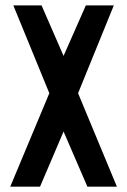

<svg xmlns="http://www.w3.org/2000/svg" viewBox="-20 -704 480 724"><path d="M18.6 0 166 -352.5 30.3 -683.6H136.7L219.7 -493.2L303.7 -683.6H409.2L274.4 -352.5L420.9 0H309.6L219.7 -208L130.9 0Z"/></svg>

Font: Post No Bills Colombo
Style: Bold
Weight: 800
Designer: Kosala Senevirathne, Siva Puranthara, Lasantha Premarathna, Tharique Azeez
Foundry: Mooniak
Version: Version 1.220 ; ttfautohint (v1.5)